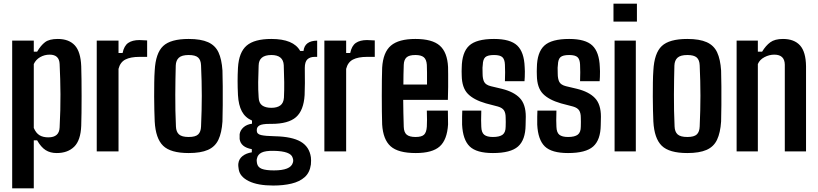

<svg xmlns="http://www.w3.org/2000/svg" viewBox="-20 -820 4433 1040"><path d="M46 200V-600H163V-540H181Q201 -574 224 -591.5Q247 -609 293 -609Q353 -609 385 -574.5Q417 -540 420 -461Q421 -433 421.5 -390Q422 -347 422 -299.5Q422 -252 421.5 -209Q421 -166 420 -139Q417 -60 382 -25.5Q347 9 287 9Q252 9 227 -7Q202 -23 181 -60H163V200ZM242 -76Q301 -76 303 -130Q308 -226 307.5 -309Q307 -392 303 -473Q301 -524 249 -524Q221 -524 197.5 -510.5Q174 -497 163 -473V-127Q175 -99 194 -87.5Q213 -76 242 -76Z M504 0V-600H622V-533H644Q652 -572 674.5 -587.5Q697 -603 735 -603Q746 -603 757 -602Q768 -601 777 -601V-512H736Q687 -512 659 -497.5Q631 -483 622 -447V0Z M1002 9Q904 9 863.5 -30.5Q823 -70 818 -162Q817 -187 816 -222.5Q815 -258 815 -297Q815 -336 815.5 -373.5Q816 -411 818 -438Q823 -532 863.5 -570.5Q904 -609 1002 -609Q1068 -609 1107 -591.5Q1146 -574 1163.5 -536.5Q1181 -499 1185 -438Q1186 -403 1186.5 -352.5Q1187 -302 1186.5 -250.5Q1186 -199 1185 -162Q1181 -101 1163 -63Q1145 -25 1106 -8Q1067 9 1002 9ZM1002 -78Q1039 -78 1053.5 -92Q1068 -106 1069 -135Q1073 -224 1073 -301.5Q1073 -379 1069 -466Q1068 -495 1053 -508.5Q1038 -522 1002 -522Q965 -522 949 -507.5Q933 -493 932 -465Q930 -394 929.5 -307.5Q929 -221 933 -135Q934 -106 949.5 -92Q965 -78 1002 -78Z M1460 185Q1376 185 1327.5 161Q1279 137 1273 97Q1272 91 1271 82Q1270 73 1271 66Q1274 41 1293.5 25.5Q1313 10 1344 5V-12Q1284 -23 1278 -67Q1278 -76 1278 -81.5Q1278 -87 1278 -93Q1281 -114 1298.5 -130Q1316 -146 1345 -150V-167Q1308 -183 1290 -217Q1272 -251 1269 -305Q1267 -347 1267 -381Q1267 -415 1269 -453Q1274 -537 1316 -573Q1358 -609 1450 -609Q1570 -609 1606 -544H1624Q1630 -599 1698 -600V-512H1685Q1659 -512 1645 -498.5Q1631 -485 1631 -452Q1632 -403 1631.5 -370Q1631 -337 1630 -305Q1625 -222 1583.5 -185.5Q1542 -149 1450 -149Q1448 -149 1445.5 -149Q1443 -149 1441 -149Q1400 -149 1385.5 -140.5Q1371 -132 1371 -117V-111Q1371 -94 1394 -88.5Q1417 -83 1469 -82Q1562 -80 1609 -52.5Q1656 -25 1664 32Q1665 39 1665 49.5Q1665 60 1664 71Q1658 115 1630.5 139.5Q1603 164 1559 174.5Q1515 185 1460 185ZM1450 -236Q1481 -236 1498.5 -249Q1516 -262 1518 -291Q1520 -332 1519.5 -374.5Q1519 -417 1517 -467Q1514 -522 1450 -522Q1382 -522 1381 -465Q1379 -415 1378.5 -375Q1378 -335 1381 -293Q1382 -262 1400 -249Q1418 -236 1450 -236ZM1464 103Q1554 103 1566 62Q1571 49 1565 34Q1555 -1 1464 -3Q1418 -4 1397 6.5Q1376 17 1372 38Q1370 44 1370.5 51.5Q1371 59 1372 64Q1376 86 1398 94.5Q1420 103 1464 103Z M1737 0V-600H1855V-533H1877Q1885 -572 1907.5 -587.5Q1930 -603 1968 -603Q1979 -603 1990 -602Q2001 -601 2010 -601V-512H1969Q1920 -512 1892 -497.5Q1864 -483 1855 -447V0Z M2292 -221H2406Q2406 -210 2406.5 -186Q2407 -162 2407 -146Q2402 -63 2362 -27Q2322 9 2232 9Q2137 9 2096 -27.5Q2055 -64 2050 -146Q2049 -175 2048.5 -216Q2048 -257 2048 -301Q2048 -345 2048.5 -385Q2049 -425 2050 -453Q2055 -537 2097.5 -573Q2140 -609 2230 -609Q2321 -609 2362 -573Q2403 -537 2407 -457Q2407 -446 2407.5 -416Q2408 -386 2407.5 -349Q2407 -312 2406 -279H2164Q2164 -244 2165 -208Q2166 -172 2167 -133Q2168 -103 2183 -90.5Q2198 -78 2231 -78Q2264 -78 2277 -90.5Q2290 -103 2292 -134Q2293 -149 2293 -171Q2293 -193 2292 -221ZM2230 -522Q2196 -522 2182 -509Q2168 -496 2167 -469Q2166 -442 2165.5 -415.5Q2165 -389 2165 -362H2293Q2293 -396 2293 -427.5Q2293 -459 2292 -469Q2290 -498 2275.5 -510Q2261 -522 2230 -522Z M2650 9Q2561 9 2524 -27Q2487 -63 2483 -145Q2483 -168 2483 -188Q2483 -208 2484 -221H2587Q2586 -189 2586 -168.5Q2586 -148 2587 -133Q2588 -102 2603 -90Q2618 -78 2650 -78Q2686 -78 2702.5 -90.5Q2719 -103 2719 -134Q2720 -160 2719 -183Q2719 -208 2710 -222Q2701 -236 2677 -243L2612 -260Q2546 -279 2514 -312Q2482 -345 2481 -411Q2480 -434 2481 -453Q2482 -536 2521 -572.5Q2560 -609 2656 -609Q2744 -609 2781.5 -573.5Q2819 -538 2822 -457Q2823 -449 2823 -433.5Q2823 -418 2822.5 -403Q2822 -388 2821 -380H2715Q2716 -401 2716 -428Q2716 -455 2715 -470Q2714 -498 2701.5 -510Q2689 -522 2656 -522Q2622 -522 2609 -510.5Q2596 -499 2595 -469Q2594 -464 2593.5 -453Q2593 -442 2594 -422Q2594 -393 2602.5 -376.5Q2611 -360 2639 -353L2698 -339Q2763 -323 2795.5 -289Q2828 -255 2828 -188Q2828 -176 2827.5 -165.5Q2827 -155 2827 -142Q2826 -62 2786 -26.5Q2746 9 2650 9Z M3057 9Q2968 9 2931 -27Q2894 -63 2890 -145Q2890 -168 2890 -188Q2890 -208 2891 -221H2994Q2993 -189 2993 -168.5Q2993 -148 2994 -133Q2995 -102 3010 -90Q3025 -78 3057 -78Q3093 -78 3109.5 -90.5Q3126 -103 3126 -134Q3127 -160 3126 -183Q3126 -208 3117 -222Q3108 -236 3084 -243L3019 -260Q2953 -279 2921 -312Q2889 -345 2888 -411Q2887 -434 2888 -453Q2889 -536 2928 -572.5Q2967 -609 3063 -609Q3151 -609 3188.5 -573.5Q3226 -538 3229 -457Q3230 -449 3230 -433.5Q3230 -418 3229.5 -403Q3229 -388 3228 -380H3122Q3123 -401 3123 -428Q3123 -455 3122 -470Q3121 -498 3108.5 -510Q3096 -522 3063 -522Q3029 -522 3016 -510.5Q3003 -499 3002 -469Q3001 -464 3000.5 -453Q3000 -442 3001 -422Q3001 -393 3009.5 -376.5Q3018 -360 3046 -353L3105 -339Q3170 -323 3202.5 -289Q3235 -255 3235 -188Q3235 -176 3234.5 -165.5Q3234 -155 3234 -142Q3233 -62 3193 -26.5Q3153 9 3057 9Z M3303 -703V-800H3430V-703ZM3309 0V-600H3424V0Z M3703 9Q3605 9 3564.5 -30.5Q3524 -70 3519 -162Q3518 -187 3517 -222.5Q3516 -258 3516 -297Q3516 -336 3516.5 -373.5Q3517 -411 3519 -438Q3524 -532 3564.5 -570.5Q3605 -609 3703 -609Q3769 -609 3808 -591.5Q3847 -574 3864.5 -536.5Q3882 -499 3886 -438Q3887 -403 3887.5 -352.5Q3888 -302 3887.5 -250.5Q3887 -199 3886 -162Q3882 -101 3864 -63Q3846 -25 3807 -8Q3768 9 3703 9ZM3703 -78Q3740 -78 3754.5 -92Q3769 -106 3770 -135Q3774 -224 3774 -301.5Q3774 -379 3770 -466Q3769 -495 3754 -508.5Q3739 -522 3703 -522Q3666 -522 3650 -507.5Q3634 -493 3633 -465Q3631 -394 3630.5 -307.5Q3630 -221 3634 -135Q3635 -106 3650.5 -92Q3666 -78 3703 -78Z M3970 0V-600H4085V-540H4108Q4128 -573 4152.5 -591Q4177 -609 4221 -609Q4282 -609 4313.5 -574Q4345 -539 4346 -461V0H4231V-470Q4230 -524 4174 -524Q4147 -524 4121 -510.5Q4095 -497 4085 -473V0Z"/></svg>

Font: Big Shoulders Text
Style: Bold
Weight: 700
Designer: Patric King
Foundry: XO Type Co
Version: Version 1.000; ttfautohint (v1.8.2)